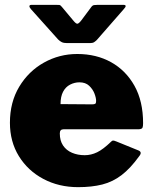

<svg xmlns="http://www.w3.org/2000/svg" viewBox="-20 -763 630 793"><path d="M227 -212Q227 -182 240.5 -162Q254 -142 277.5 -132Q301 -122 330 -122Q356 -122 381 -134Q406 -146 439 -178Q443 -182 446.5 -182.5Q450 -183 460 -179L551 -142Q569 -135 555 -118Q519 -68 482.5 -40Q446 -12 402.5 -1Q359 10 303 10Q223 10 159 -24Q95 -58 58 -118Q21 -178 21 -256Q21 -341 59.5 -405Q98 -469 161.5 -504.5Q225 -540 299 -540Q378 -540 439 -506Q500 -472 535.5 -408.5Q571 -345 571 -254Q571 -241 568.5 -235.5Q566 -230 553 -229H242Q235 -229 231 -225Q227 -221 227 -212ZM360 -332Q370 -332 373.5 -334.5Q377 -337 377 -346Q377 -359 370 -377Q363 -395 348 -409Q333 -423 308 -423Q288 -423 269.5 -413.5Q251 -404 240.5 -384Q230 -364 230 -333ZM357 -734Q362 -741 368.5 -742Q375 -743 384 -743H489Q508 -743 491 -725L380 -598Q375 -593 369 -589Q363 -585 352 -585H257Q243 -585 235 -589Q227 -593 220 -600L108 -725Q101 -733 101.5 -738Q102 -743 111 -743H210Q220 -743 225 -742.5Q230 -742 236 -734L282 -679Q294 -664 300 -665Q306 -666 316 -679Z"/></svg>

Font: Libre Franklin Thin Black
Style: Regular
Weight: 900
Version: Version 3.000